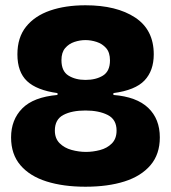

<svg xmlns="http://www.w3.org/2000/svg" viewBox="-20 -694 648 728"><path d="M304 14Q220 14 156.5 -6Q93 -26 57.5 -67.5Q22 -109 22 -173Q22 -240 64.5 -283Q107 -326 198 -334V-341Q119 -352 82.5 -386.5Q46 -421 46 -488Q46 -552 79 -593Q112 -634 170 -654Q228 -674 304 -674Q422 -674 492.5 -627.5Q563 -581 563 -488Q563 -426 528 -389Q493 -352 410 -341V-334Q498 -327 542 -285Q586 -243 586 -173Q586 -109 550.5 -67.5Q515 -26 452 -6Q389 14 304 14ZM304 -391Q344 -391 370.5 -407.5Q397 -424 397 -465Q397 -495 382.5 -511.5Q368 -528 346.5 -535Q325 -542 304 -542Q283 -542 262 -535Q241 -528 227 -511.5Q213 -495 213 -466Q213 -424 239.5 -407.5Q266 -391 304 -391ZM306 -118Q332 -118 359 -125Q386 -132 404 -150Q422 -168 422 -199Q422 -241 388.5 -258Q355 -275 304 -275Q252 -275 220 -258Q188 -241 188 -199Q188 -169 206 -151Q224 -133 251.5 -125.5Q279 -118 306 -118Z"/></svg>

Font: Bricolage Grotesque 48pt ExtraBold
Style: Regular
Weight: 800
Designer: Mathieu Triay
Foundry: Atelier Triay
Version: Version 1.000; ttfautohint (v1.8.4.7-5d5b);gftools[0.9.32]